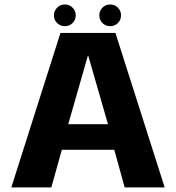

<svg xmlns="http://www.w3.org/2000/svg" viewBox="-20 -820 770 840"><path d="M29.5 0H204.5L250.5 -164.5H480L525.5 0H700.5L485 -676H244.5ZM278.5 -276.5 364.5 -576.5H366L452.5 -276.5ZM264 -705.5Q283.5 -705.5 297.5 -719.2Q311.5 -733 311.5 -753Q311.5 -772.5 297.5 -786.5Q283.5 -800.5 264 -800.5Q244 -800.5 230 -786.5Q216 -772.5 216 -753Q216 -733 230 -719.2Q244 -705.5 264 -705.5ZM461.5 -705.5Q482 -705.5 495.8 -719.2Q509.5 -733 509.5 -753Q509.5 -772.5 495.8 -786.5Q482 -800.5 461.5 -800.5Q442 -800.5 428.2 -786.5Q414.5 -772.5 414.5 -753Q414.5 -733 428.2 -719.2Q442 -705.5 461.5 -705.5Z"/></svg>

Font: Anybody Thin
Style: Bold
Weight: 700
Version: Version 1.113;gftools[0.9.25]